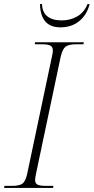

<svg xmlns="http://www.w3.org/2000/svg" viewBox="-31 -921 459 941"><path d="M-11 0 -9 -10H27Q64 -10 79 -21Q94 -32 102 -68L224 -646Q226 -654 227 -661.5Q228 -669 228 -674Q228 -690 216.5 -697Q205 -704 175 -704H139L141 -714H380L378 -704H342Q305 -704 290 -692Q275 -680 266 -641L146 -72Q144 -62 142.5 -53.5Q141 -45 141 -39Q141 -22 153 -16Q165 -10 194 -10H231L229 0ZM265 -787Q215 -787 190.5 -816.5Q166 -846 165 -901H175Q176 -861 201 -841Q226 -821 271 -821Q314 -821 347.5 -840.5Q381 -860 398 -901H408Q396 -850 358.5 -818.5Q321 -787 265 -787Z"/></svg>

Font: Noto Serif Display ExtraLight
Style: Italic
Weight: 200
Italic angle: -12°
Designer: Monotype Design Team
Foundry: Monotype Imaging Inc.
Version: Version 2.009